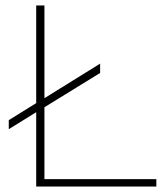

<svg xmlns="http://www.w3.org/2000/svg" viewBox="-20 -680 606 700"><path d="M345 -448V-414L142 -289V-27H550V0H112V-271L12 -209V-242L112 -304V-660H142V-322Z"/></svg>

Font: Human Sans ExtraLight
Style: Regular
Weight: 200
Designer: Tim Radville
Foundry: Continuum
Version: Version 1.000;FEAKit 1.0